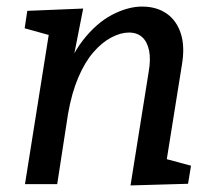

<svg xmlns="http://www.w3.org/2000/svg" viewBox="-20 -560 649 584"><path d="M377 4 432 -340Q439 -379 433.5 -406Q428 -433 412.5 -447Q397 -461 372 -461Q347 -461 318.5 -446Q290 -431 264 -401Q238 -371 218 -324Q198 -277 187 -214L154 0H56L136 -503L170 -442L55 -474L63 -527L233 -534L196 -346L165 -295Q190 -383 231.5 -436.5Q273 -490 321 -515Q369 -540 412 -540Q456 -540 486.5 -519Q517 -498 530 -458Q543 -418 533 -361L484 -55L442 -88L561 -56L552 -1Z"/></svg>

Font: Bitter Thin Medium
Style: Italic
Weight: 500
Italic angle: -9°
Version: Version 3.021